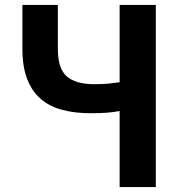

<svg xmlns="http://www.w3.org/2000/svg" viewBox="-20 -760 744 780"><path d="M466 -309Q440 -304 413 -302Q386 -300 348 -300Q283 -300 231.5 -314Q180 -328 144.5 -359Q109 -390 90 -440Q71 -490 71 -562V-740H215V-562Q215 -481 251.5 -449.5Q288 -418 363 -418Q398 -418 422.5 -420.5Q447 -423 466 -426V-740H613V0H466Z"/></svg>

Font: SpoqaHanSans-Bold
Style: Regular
Weight: 700
Designer: [Spoqa Han Sans] Dong-huui Kim \uAE40 \uB3D9 \uD718   [Noto Sans] Ryoko NISHIZUKA \u897F \u585A \u6DBC \u5B50  (kana & i
Foundry: Spoqa (http://www.spoqa-han-sans.com)
Version: Version 2.000